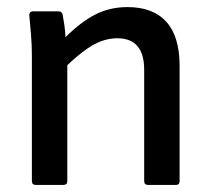

<svg xmlns="http://www.w3.org/2000/svg" viewBox="-20 -522 597 542"><path d="M81 0Q70 0 70 -11V-366Q70 -393 67.5 -425Q65 -457 63 -476Q61 -490 74 -490H145Q155 -490 157 -480Q159 -470 161.5 -452.5Q164 -435 165 -417Q208 -460 249 -481Q290 -502 340 -502Q412 -502 449.5 -460.5Q487 -419 487 -336V-11Q487 0 477 0H398Q387 0 387 -11V-325Q387 -414 311 -414Q278 -414 245.5 -396.5Q213 -379 170 -338V-11Q170 0 159 0Z"/></svg>

Font: Sofia Sans SemiBold
Style: Regular
Weight: 600
Designer: Botio Nikoltchev, Ani Petrova
Foundry: lettersoup
Version: Version 4.101; ttfautohint (v1.8.4.7-5d5b)